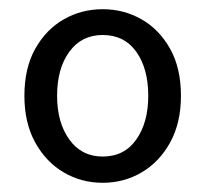

<svg xmlns="http://www.w3.org/2000/svg" viewBox="-20 -829 447 417"><path d="M203 -432Q157 -432 118.5 -454.5Q80 -477 56.5 -519.5Q33 -562 33 -621Q33 -681 56.5 -723Q80 -765 118.5 -787Q157 -809 203 -809Q249 -809 287.5 -787Q326 -765 349.5 -723Q373 -681 373 -621Q373 -562 349.5 -519.5Q326 -477 287.5 -454.5Q249 -432 203 -432ZM203 -489Q250 -489 276 -526Q302 -563 302 -621Q302 -680 276 -716.5Q250 -753 203 -753Q157 -753 130.5 -716.5Q104 -680 104 -621Q104 -563 130.5 -526Q157 -489 203 -489Z"/></svg>

Font: Chiron Sans HK TT
Style: Regular
Weight: 400
Designer: Ryoko NISHIZUKA 西塚涼子 (kana, bopomofo & ideographs); Paul D. Hunt (Latin, Greek & Cyrillic); Sandoll Communications 산돌커뮤니
Foundry: Adobe
Version: Version 2.022;hotconv 1.0.109;makeotfexe 2.5.65596